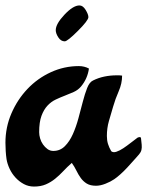

<svg xmlns="http://www.w3.org/2000/svg" viewBox="-25 -683 541 706"><path d="M265 -440Q285 -440 302 -431Q297 -394 273 -365Q262 -352 246.5 -345Q231 -338 214 -331.5Q197 -325 180 -317Q163 -309 149.5 -294.5Q136 -280 127.5 -257Q119 -234 119 -197Q119 -186 122.5 -174Q126 -162 133 -152Q140 -142 149.5 -135Q159 -128 171 -128Q196 -128 213.5 -145.5Q231 -163 243 -190Q255 -217 263.5 -248.5Q272 -280 279.5 -309Q287 -338 295.5 -359.5Q304 -381 317 -387Q337 -397 359 -401.5Q381 -406 403 -406Q408 -406 413.5 -406Q419 -406 424 -405Q424 -376 411.5 -347.5Q399 -319 391 -291Q383 -264 375.5 -238Q368 -212 368 -183Q368 -167 372 -154Q376 -141 384 -127Q391 -121 403 -125Q415 -129 428.5 -138Q442 -147 456 -158Q470 -169 481 -177Q493 -182 493.5 -174.5Q494 -167 496 -151Q497 -140 495 -131.5Q493 -123 486 -115Q478 -106 466.5 -93Q455 -80 442.5 -66.5Q430 -53 417 -41.5Q404 -30 395 -24Q382 -15 363 -7.5Q344 0 328 0Q307 0 294 -8Q281 -16 272 -28.5Q263 -41 256 -55.5Q249 -70 239 -84Q222 -69 207.5 -53.5Q193 -38 177.5 -25.5Q162 -13 143.5 -5Q125 3 100 3Q80 3 63 -6Q46 -15 32.5 -29.5Q19 -44 10.5 -62Q2 -80 -1 -98Q-3 -112 -4 -127.5Q-5 -143 -5 -158Q-5 -215 17 -266Q39 -317 76 -356Q113 -395 162 -417.5Q211 -440 265 -440ZM300 -620Q300 -608 261.5 -569.5Q223 -531 213 -531Q199 -531 189.5 -545.5Q180 -560 180 -572Q180 -595 212 -629Q244 -663 267 -663Q280 -663 290 -646.5Q300 -630 300 -620Z"/></svg>

Font: Praegefest
Style: Regular
Weight: 600
Designer: Peter Wiegel nach alter Vorlage
Foundry: Peter Wiegel
Version: Version 1.000